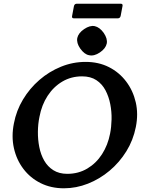

<svg xmlns="http://www.w3.org/2000/svg" viewBox="-20 -1005 763 1036"><path d="M442 -671Q512 -671 567.5 -643Q623 -615 660.5 -565.5Q698 -516 712.5 -453Q727 -390 713 -320Q699 -249 662 -189Q625 -129 571.5 -84Q518 -39 454.5 -14Q391 11 325 11Q255 11 199 -17Q143 -45 106 -94Q69 -143 55 -206Q41 -269 55 -339Q68 -408 104 -468Q140 -528 192.5 -573.5Q245 -619 309 -645Q373 -671 442 -671ZM423 -593Q364 -593 316.5 -565Q269 -537 237 -488Q205 -439 193 -375Q185 -337 184.5 -294.5Q184 -252 192 -211.5Q200 -171 218.5 -138.5Q237 -106 268 -86.5Q299 -67 343 -67Q403 -67 451 -95.5Q499 -124 530.5 -173Q562 -222 574 -284Q581 -319 582 -360.5Q583 -402 575 -443Q567 -484 549 -518Q531 -552 500 -572.5Q469 -593 423 -593ZM491 -864Q518 -858 540 -827Q561 -796 556 -770Q550 -743 519 -722Q488 -701 461 -707Q436 -711 413 -743Q392 -773 397 -800Q403 -827 434 -848Q465 -869 491 -864ZM631 -919Q628 -906 615 -906H379Q366 -906 369 -919L379 -972Q382 -985 395 -985H631Q644 -985 641 -972Z"/></svg>

Font: Young Serif Light
Style: Italic
Weight: 300
Italic angle: -10.979°
Designer: Bastien Sozeau
Foundry: NBR — Bastien Sozeau
Version: Version 5.001